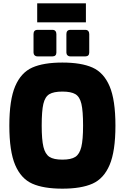

<svg xmlns="http://www.w3.org/2000/svg" viewBox="-20 -1125 748 1151"><path d="M36 -372Q36 -526 71 -608Q106 -690 173.5 -720Q241 -750 354 -750Q467 -750 534.5 -720Q602 -690 637 -608Q672 -526 672 -372Q672 -218 637 -136Q602 -54 534.5 -24Q467 6 354 6Q241 6 173.5 -24Q106 -54 71 -136Q36 -218 36 -372ZM478 -372Q478 -460 468 -502.5Q458 -545 432 -560.5Q406 -576 354 -576Q302 -576 276 -560.5Q250 -545 240 -502.5Q230 -460 230 -372Q230 -287 240.5 -244Q251 -201 276.5 -184.5Q302 -168 354 -168Q406 -168 431.5 -184.5Q457 -201 467.5 -244Q478 -287 478 -372ZM181 -810V-921Q181 -933 187 -939.5Q193 -946 205 -946H295Q306 -946 312 -939Q318 -932 318 -921V-810Q318 -799 312 -793Q306 -787 295 -787H205Q194 -787 187.5 -793.5Q181 -800 181 -810ZM378 -810V-921Q378 -933 384 -939.5Q390 -946 402 -946H492Q503 -946 509 -939Q515 -932 515 -921V-810Q515 -799 509 -793Q503 -787 492 -787H402Q391 -787 384.5 -793.5Q378 -800 378 -810ZM203 -1105H495V-991H203Z"/></svg>

Font: Exo Black
Style: Regular
Weight: 900
Designer: Natanael Gama
Foundry: Natanael Gama
Version: Version 1.500; ttfautohint (v1.6)